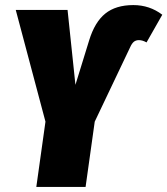

<svg xmlns="http://www.w3.org/2000/svg" viewBox="-20 -736 659 756"><path d="M159 -257 42 -697H246L277 -402L331 -577Q353 -649 394.5 -682.5Q436 -716 505 -716Q569 -716 619 -678L557 -569Q541 -578 527 -578Q515 -578 507 -571.5Q499 -565 492 -549L353 -257L317 0H123Z"/></svg>

Font: Fira Sans Extra Condensed Black
Style: Italic
Weight: 900
Width: 3
Italic angle: -8°
Designer: Carrois Corporate & Edenspiekermann AG
Foundry: Carrois Corporate GbR & Edenspiekermann AG
Version: Version 4.203